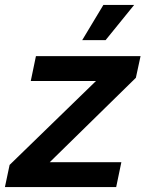

<svg xmlns="http://www.w3.org/2000/svg" viewBox="-47 -760 591 780"><path d="M-8 -90 343 -431H78L99 -532H524L505 -444L155 -101H446L425 0H-27ZM373 -740H498L382 -597H287Z"/></svg>

Font: Mona Sans SemiBold
Style: Italic
Weight: 600
Italic angle: -11.7°
Designer: Deni Anggara
Foundry: GitHub
Version: Version 2.000